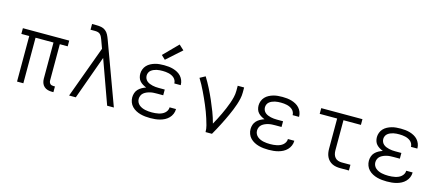

<svg xmlns="http://www.w3.org/2000/svg" viewBox="-53 -1318 4305 1881"><g transform="rotate(15 2100.0 -377.5)"><path d="M500 8Q478 8 457.5 2.5Q437 -3 421 -17.5Q405 -32 398 -52.5Q391 -73 391 -94V-462H209V0H145V-462H65V-520H535V-462H455V-94Q455 -85 458 -76.5Q461 -68 467 -61.5Q473 -55 482 -52.5Q491 -50 500 -50H516V8Z M673 0 866 -526 835 -611Q830 -624 824 -637Q818 -650 808 -660Q798 -670 784 -673.5Q770 -677 755 -677H709V-735H755Q779 -735 803 -730.5Q827 -726 846 -711Q865 -696 876 -674.5Q887 -653 895 -631L1127 0H1059L900 -442L741 0Z M1497 8Q1472 8 1447 5.5Q1422 3 1397.5 -3.5Q1373 -10 1350.5 -22Q1328 -34 1310.5 -52Q1293 -70 1284 -94Q1275 -118 1275 -143Q1275 -166 1282.5 -188Q1290 -210 1305.5 -226Q1321 -242 1341 -253Q1361 -264 1382 -271Q1364 -278 1346.5 -288.5Q1329 -299 1316 -313.5Q1303 -328 1297 -347.5Q1291 -367 1291 -387Q1291 -410 1299.5 -432.5Q1308 -455 1324 -472Q1340 -489 1361 -500Q1382 -511 1404.5 -517.5Q1427 -524 1450.5 -526Q1474 -528 1497 -528Q1521 -528 1544 -525.5Q1567 -523 1589.5 -516.5Q1612 -510 1633 -498.5Q1654 -487 1669.5 -470Q1685 -453 1694 -430.5Q1703 -408 1703 -385Q1703 -384 1703 -383Q1703 -382 1703 -381H1638Q1638 -382 1638 -382.5Q1638 -383 1638 -383Q1638 -398 1631 -412.5Q1624 -427 1612.5 -437Q1601 -447 1587 -453.5Q1573 -460 1558 -463.5Q1543 -467 1527.5 -468.5Q1512 -470 1497 -470Q1482 -470 1466.5 -469Q1451 -468 1436 -464.5Q1421 -461 1407 -455Q1393 -449 1381 -439.5Q1369 -430 1362.5 -415.5Q1356 -401 1356 -386Q1356 -370 1362.5 -355.5Q1369 -341 1381 -331Q1393 -321 1407.5 -315Q1422 -309 1437.5 -305.5Q1453 -302 1468.5 -300.5Q1484 -299 1500 -299H1563V-241H1500Q1483 -241 1465.5 -240Q1448 -239 1431 -235Q1414 -231 1397.5 -224Q1381 -217 1367.5 -206Q1354 -195 1347 -178.5Q1340 -162 1340 -145Q1340 -127 1347.5 -111.5Q1355 -96 1368 -85Q1381 -74 1397 -67Q1413 -60 1429.5 -56.5Q1446 -53 1463 -51.5Q1480 -50 1497 -50Q1514 -50 1531 -51.5Q1548 -53 1564.5 -56.5Q1581 -60 1596.5 -66.5Q1612 -73 1625 -84Q1638 -95 1646 -110Q1654 -125 1654 -142Q1654 -142 1654 -142Q1654 -142 1654 -143H1719Q1719 -142 1719 -141.5Q1719 -141 1719 -141Q1719 -116 1709 -92.5Q1699 -69 1681.5 -51Q1664 -33 1642 -21.5Q1620 -10 1596 -3.5Q1572 3 1547 5.5Q1522 8 1497 8ZM1488 -581 1448 -619 1590 -763 1640 -717Z M2057 0Q2057 -34 2048 -66.5Q2039 -99 2029 -131Q2019 -163 2007 -194.5Q1995 -226 1982 -257Q1969 -288 1955 -318.5Q1941 -349 1926.5 -379.5Q1912 -410 1896 -439.5Q1880 -469 1862 -498L1917 -528Q1948 -478 1974.5 -425.5Q2001 -373 2024.5 -319.5Q2048 -266 2069 -211Q2090 -156 2105 -99Q2121 -128 2136.5 -157.5Q2152 -187 2166 -217Q2180 -247 2193 -277.5Q2206 -308 2217 -339Q2228 -370 2236 -402.5Q2244 -435 2244 -468V-520H2309V-468Q2309 -436 2302 -405Q2295 -374 2285 -343.5Q2275 -313 2263 -284Q2251 -255 2238 -226Q2225 -197 2211 -168.5Q2197 -140 2182.5 -111.5Q2168 -83 2153 -55.5Q2138 -28 2122 0Z M2697 8Q2672 8 2647 5.5Q2622 3 2597.5 -3.5Q2573 -10 2550.5 -22Q2528 -34 2510.5 -52Q2493 -70 2484 -94Q2475 -118 2475 -143Q2475 -166 2482.5 -188Q2490 -210 2505.5 -226Q2521 -242 2541 -253Q2561 -264 2582 -271Q2564 -278 2546.5 -288.5Q2529 -299 2516 -313.5Q2503 -328 2497 -347.5Q2491 -367 2491 -387Q2491 -410 2499.5 -432.5Q2508 -455 2524 -472Q2540 -489 2561 -500Q2582 -511 2604.5 -517.5Q2627 -524 2650.5 -526Q2674 -528 2697 -528Q2721 -528 2744 -525.5Q2767 -523 2789.5 -516.5Q2812 -510 2833 -498.5Q2854 -487 2869.5 -470Q2885 -453 2894 -430.5Q2903 -408 2903 -385Q2903 -384 2903 -383Q2903 -382 2903 -381H2838Q2838 -382 2838 -382.5Q2838 -383 2838 -383Q2838 -398 2831 -412.5Q2824 -427 2812.5 -437Q2801 -447 2787 -453.5Q2773 -460 2758 -463.5Q2743 -467 2727.5 -468.5Q2712 -470 2697 -470Q2682 -470 2666.5 -469Q2651 -468 2636 -464.5Q2621 -461 2607 -455Q2593 -449 2581 -439.5Q2569 -430 2562.5 -415.5Q2556 -401 2556 -386Q2556 -370 2562.5 -355.5Q2569 -341 2581 -331Q2593 -321 2607.5 -315Q2622 -309 2637.5 -305.5Q2653 -302 2668.5 -300.5Q2684 -299 2700 -299H2763V-241H2700Q2683 -241 2665.5 -240Q2648 -239 2631 -235Q2614 -231 2597.5 -224Q2581 -217 2567.5 -206Q2554 -195 2547 -178.5Q2540 -162 2540 -145Q2540 -127 2547.5 -111.5Q2555 -96 2568 -85Q2581 -74 2597 -67Q2613 -60 2629.5 -56.5Q2646 -53 2663 -51.5Q2680 -50 2697 -50Q2714 -50 2731 -51.5Q2748 -53 2764.5 -56.5Q2781 -60 2796.5 -66.5Q2812 -73 2825 -84Q2838 -95 2846 -110Q2854 -125 2854 -142Q2854 -142 2854 -142Q2854 -142 2854 -143H2919Q2919 -142 2919 -141.5Q2919 -141 2919 -141Q2919 -116 2909 -92.5Q2899 -69 2881.5 -51Q2864 -33 2842 -21.5Q2820 -10 2796 -3.5Q2772 3 2747 5.5Q2722 8 2697 8Z M3422 0Q3402 0 3381 -3.5Q3360 -7 3341.5 -16Q3323 -25 3308 -40Q3293 -55 3284 -74Q3275 -93 3271.5 -113.5Q3268 -134 3268 -155V-462H3091V-520H3509V-462H3332V-155Q3332 -136 3337 -117.5Q3342 -99 3354.5 -84.5Q3367 -70 3385.5 -64Q3404 -58 3422 -58H3511V0Z M3897 8Q3872 8 3847 5.5Q3822 3 3797.5 -3.5Q3773 -10 3750.5 -22Q3728 -34 3710.5 -52Q3693 -70 3684 -94Q3675 -118 3675 -143Q3675 -166 3682.5 -188Q3690 -210 3705.5 -226Q3721 -242 3741 -253Q3761 -264 3782 -271Q3764 -278 3746.5 -288.5Q3729 -299 3716 -313.5Q3703 -328 3697 -347.5Q3691 -367 3691 -387Q3691 -410 3699.5 -432.5Q3708 -455 3724 -472Q3740 -489 3761 -500Q3782 -511 3804.5 -517.5Q3827 -524 3850.5 -526Q3874 -528 3897 -528Q3921 -528 3944 -525.5Q3967 -523 3989.5 -516.5Q4012 -510 4033 -498.5Q4054 -487 4069.5 -470Q4085 -453 4094 -430.5Q4103 -408 4103 -385Q4103 -384 4103 -383Q4103 -382 4103 -381H4038Q4038 -382 4038 -382.5Q4038 -383 4038 -383Q4038 -398 4031 -412.5Q4024 -427 4012.5 -437Q4001 -447 3987 -453.5Q3973 -460 3958 -463.5Q3943 -467 3927.5 -468.5Q3912 -470 3897 -470Q3882 -470 3866.5 -469Q3851 -468 3836 -464.5Q3821 -461 3807 -455Q3793 -449 3781 -439.5Q3769 -430 3762.5 -415.5Q3756 -401 3756 -386Q3756 -370 3762.5 -355.5Q3769 -341 3781 -331Q3793 -321 3807.5 -315Q3822 -309 3837.5 -305.5Q3853 -302 3868.5 -300.5Q3884 -299 3900 -299H3963V-241H3900Q3883 -241 3865.5 -240Q3848 -239 3831 -235Q3814 -231 3797.5 -224Q3781 -217 3767.5 -206Q3754 -195 3747 -178.5Q3740 -162 3740 -145Q3740 -127 3747.5 -111.5Q3755 -96 3768 -85Q3781 -74 3797 -67Q3813 -60 3829.5 -56.5Q3846 -53 3863 -51.5Q3880 -50 3897 -50Q3914 -50 3931 -51.5Q3948 -53 3964.5 -56.5Q3981 -60 3996.5 -66.5Q4012 -73 4025 -84Q4038 -95 4046 -110Q4054 -125 4054 -142Q4054 -142 4054 -142Q4054 -142 4054 -143H4119Q4119 -142 4119 -141.5Q4119 -141 4119 -141Q4119 -116 4109 -92.5Q4099 -69 4081.5 -51Q4064 -33 4042 -21.5Q4020 -10 3996 -3.5Q3972 3 3947 5.5Q3922 8 3897 8Z"/></g></svg>

Font: Iosevka SS04 Light Extended
Style: Regular
Weight: 300
Width: 7
Monospace: yes
Designer: Belleve Invis
Foundry: Belleve Invis
Version: Version 19.0.0; ttfautohint (v1.8.4)